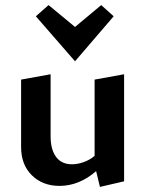

<svg xmlns="http://www.w3.org/2000/svg" viewBox="-20 -724 571 755"><path d="M275 -483 121 -660 171 -704 275 -618 378 -704 427 -660ZM468 -432V-11L373 11L358 -51Q291 7 214 7Q148 7 105.5 -34.5Q63 -76 63 -146V-411L179 -432V-188Q179 -136 200.5 -107Q222 -78 263 -78Q285 -78 309 -86.5Q333 -95 352 -111V-411Z"/></svg>

Font: Ysabeau Infant
Style: Bold
Weight: 700
Designer: Christian Thalmann (Catharsis Fonts)
Version: Version 0.003